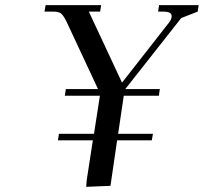

<svg xmlns="http://www.w3.org/2000/svg" viewBox="-20 -722 796 746"><path d="M152.8 -676.8 157.2 -702.1H373L369.1 -676.8H325.2L454.1 -400.9L638.2 -636.2Q647 -648.4 647 -659.2Q647 -676.8 615.2 -676.8H594.2L598.1 -702.1H752L748 -676.8L684.1 -651.9L466.8 -376H601.1L597.2 -350.1H460.9L439 -202.1H574.2L569.8 -176.8H435.1L409.2 0L314.9 3.9L316.9 -22L340.8 -176.8H205.1L209 -202.1H345.2L368.2 -350.1H231.9L235.8 -376H360.8L238.8 -637.2Q227.5 -660.2 218.5 -668.5Q209.5 -676.8 188 -676.8Z"/></svg>

Font: Dihjauti S
Style: Bold Italic
Weight: 700
Italic angle: -9°
Designer: T. Christopher White
Version: Version 3.0.0